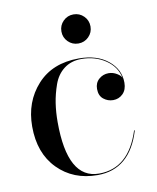

<svg xmlns="http://www.w3.org/2000/svg" viewBox="-77 -710 637 780"><g transform="rotate(-10 241.5 -320.0)"><path d="M236.5 -547.5Q219 -565 219 -590Q219 -615 236.5 -632.5Q254 -650 279 -650Q304 -650 321.5 -632.5Q339 -615 339 -590Q339 -565 321.5 -547.5Q304 -530 279 -530Q254 -530 236.5 -547.5ZM431 -360Q422 -408 379 -437Q336 -466 279 -466Q237 -466 207.5 -443.5Q178 -421 164.5 -382.5Q151 -344 145.5 -307.5Q140 -271 140 -230Q140 5 270 5Q393 5 440 -143H443Q397 10 263 10Q163 10 99 -55Q35 -120 35 -230Q35 -332 97.5 -401Q160 -470 269 -470Q344 -470 389.5 -433Q435 -396 435 -341Q435 -312 418.5 -295.5Q402 -279 378 -279Q356 -279 338.5 -293Q321 -307 321 -335Q321 -360 338 -375Q355 -390 378 -390Q396 -390 412.5 -380Q429 -370 431 -360Z"/></g></svg>

Font: Bodoni* 72
Style: Regular
Weight: 400
Version: Version 1.003